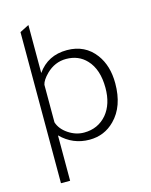

<svg xmlns="http://www.w3.org/2000/svg" viewBox="-123 -722 780 993"><g transform="rotate(-15 266.5 -226.0)"><path d="M78 -618 127 -643V-386Q183 -466 285 -466Q382 -466 437 -392Q483 -330 483 -236Q483 -112 415 -44Q360 12 280 12Q191 12 127 -52V191H78ZM127 -323V-122Q139 -84 178.5 -57.5Q218 -31 262 -31Q337 -31 384 -86Q428 -139 428 -226Q428 -325 378 -378Q336 -423 269 -423Q209 -423 163 -378Q132 -347 127 -323Z"/></g></svg>

Font: Tajawal Light
Style: Regular
Weight: 300
Designer: Boutros Fonts
Foundry: Created by Boutros International 2017
Version: Version 1.700